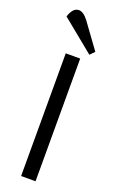

<svg xmlns="http://www.w3.org/2000/svg" viewBox="-174 -958 609 1000"><g transform="rotate(20 130.0 -457.5)"><path d="M90 0V-680H170V0ZM208 -715 28 -862Q45 -915 78 -915Q103 -915 130 -880L232 -740Z"/></g></svg>

Font: Imprima
Style: Regular
Weight: 400
Designer: Eduardo Tunni
Foundry: Eduardo Tunni
Version: Version 1.002; ttfautohint (v1.8.4.7-5d5b);gftools[0.9.23]